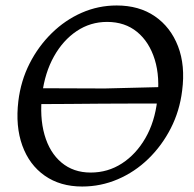

<svg xmlns="http://www.w3.org/2000/svg" viewBox="-20 -669 708 701"><path d="M280 12Q200 12 143.5 -27.5Q87 -67 61.5 -137.5Q36 -208 47 -300Q56 -374 88 -437Q120 -500 169 -548Q218 -596 278.5 -622.5Q339 -649 406 -649Q488 -649 545.5 -609.5Q603 -570 630 -500Q657 -430 645 -338Q636 -264 603.5 -200.5Q571 -137 521.5 -89Q472 -41 410 -14.5Q348 12 280 12ZM311 -39Q374 -39 425.5 -72.5Q477 -106 511 -165Q545 -224 554 -302Q565 -387 545 -451.5Q525 -516 480.5 -552.5Q436 -589 371 -589Q310 -589 260 -555.5Q210 -522 177 -463Q144 -404 134 -326Q124 -242 142.5 -177Q161 -112 204.5 -75.5Q248 -39 311 -39ZM86 -289 91 -347 363 -346 604 -352 598 -291Q544 -291 480 -291Q416 -291 351.5 -290.5Q287 -290 231.5 -289.5Q176 -289 137 -289Q98 -289 86 -289Z"/></svg>

Font: Alegreya
Style: Italic
Weight: 400
Italic angle: -7°
Designer: Juan Pablo del Peral
Foundry: Huerta Tipografica
Version: Version 2.009